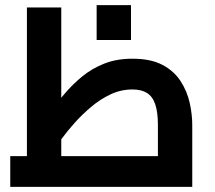

<svg xmlns="http://www.w3.org/2000/svg" viewBox="-20 -729 840 749"><path d="M20 0V-120H730L596 0V-241Q596 -292 585.5 -322.5Q575 -353 553 -366.5Q531 -380 497 -380Q452 -380 411.5 -361Q371 -342 335.5 -312Q300 -282 271 -249.5Q242 -217 222 -189.5Q202 -162 191 -148L168 -285Q199 -324 231 -362Q263 -400 301 -431Q339 -462 387 -481Q435 -500 497 -500Q568 -500 613.5 -476Q659 -452 684.5 -412.5Q710 -373 720 -328Q730 -283 730 -241V0ZM85 -120V-700H219V-120ZM357 -573V-709H491V-573Z"/></svg>

Font: Titillium Web
Style: Bold
Weight: 700
Designer: Mohamed Gaber, Accademia di Belle Arti di Urbino
Foundry: Kief Type Foundry, Accademia di Belle Arti di Urbino
Version: Version 3.000